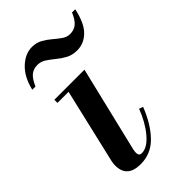

<svg xmlns="http://www.w3.org/2000/svg" viewBox="-217 -765 846 846"><g transform="rotate(-45 206.0 -342.0)"><path d="M120 -621.5Q94.5 -621.5 77.8 -607.2Q61 -593 47 -560H27Q42 -624 79.2 -659.2Q116.5 -694.5 159 -694.5Q186 -694.5 207.5 -682.5Q229 -670.5 247 -655Q265 -639.5 282.2 -627.5Q299.5 -615.5 318.5 -615.5Q344 -615.5 361 -630Q378 -644.5 391.5 -677H411.5Q396.5 -606 364.5 -574.2Q332.5 -542.5 290 -542.5Q260 -542.5 237.8 -554.5Q215.5 -566.5 196.8 -582Q178 -597.5 159.8 -609.5Q141.5 -621.5 120 -621.5ZM319 -161.5Q289 -84.5 243.5 -37.2Q198 10 133 10Q49 10 49 -65.5Q49 -78 52 -91.5L133.5 -440.5H64.5V-460H252L155.5 -58.5Q153.5 -47.5 153.5 -40Q153.5 -21 171 -21Q205.5 -21 241.2 -63.5Q277 -106 300.5 -168Z"/></g></svg>

Font: Bodoni* 11pt Medium
Style: Italic
Weight: 500
Italic angle: -13°
Version: Version 2.3